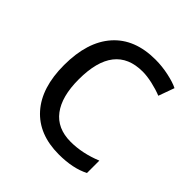

<svg xmlns="http://www.w3.org/2000/svg" viewBox="-155 -660 786 786"><g transform="rotate(45 238.0 -267.5)"><path d="M299.8 9.8Q183.6 9.8 119.9 -61.8Q56.2 -133.3 56.2 -264.2Q56.2 -398.4 120.8 -471.7Q185.5 -544.9 305.2 -544.9Q343.8 -544.9 382.3 -536.6Q420.9 -528.3 442.9 -517.1L418 -448.2Q391.1 -459 359.4 -466.1Q327.6 -473.1 303.2 -473.1Q140.1 -473.1 140.1 -265.1Q140.1 -166.5 179.9 -113.8Q219.7 -61 297.9 -61Q364.7 -61 435.1 -89.8V-18.1Q381.3 9.8 299.8 9.8Z"/></g></svg>

Font: f09607729
Style: Regular
Weight: 400
Foundry: Ascender Corporation
Version: Version 1.10